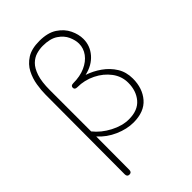

<svg xmlns="http://www.w3.org/2000/svg" viewBox="-261 -780 1076 1076"><g transform="rotate(-45 277.5 -241.5)"><path d="M99 202Q81 202 81 182L83 -448Q83 -481 89.5 -522Q96 -563 115 -600Q134 -637 171.5 -661Q209 -685 271 -685Q337 -685 377 -658.5Q417 -632 435.5 -593.5Q454 -555 454 -518Q454 -464 418 -422.5Q382 -381 320 -367Q365 -352 404.5 -324Q444 -296 468.5 -256.5Q493 -217 493 -165Q493 -88 450 -38Q407 12 321 12Q269 12 213 -12.5Q157 -37 118 -81L117 182Q117 202 99 202ZM316 -19Q387 -19 422.5 -61Q458 -103 458 -167Q458 -218 427 -259.5Q396 -301 345.5 -326Q295 -351 238 -351Q218 -351 218 -367Q218 -383 238 -383Q292 -383 332.5 -401Q373 -419 395.5 -449.5Q418 -480 418 -517Q418 -544 404 -575.5Q390 -607 356.5 -629.5Q323 -652 265 -652Q240 -652 214 -644.5Q188 -637 166.5 -616Q145 -595 131.5 -554.5Q118 -514 118 -448V-121Q153 -77 208.5 -48Q264 -19 316 -19Z"/></g></svg>

Font: Zen Maru Gothic Light
Style: Regular
Weight: 300
Designer: Yoshimichi Ohira
Foundry: Positype
Version: Version 1.001